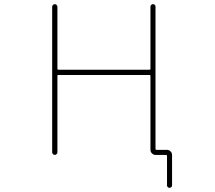

<svg xmlns="http://www.w3.org/2000/svg" viewBox="-20 -773 1040 929"><path d="M788.1 124V-18.6Q788.1 -23.4 783.2 -23.4H732.4Q722.7 -23.4 715.3 -30.8Q708 -38.1 708 -47.9V-405.3Q708 -410.2 704.1 -410.2H262.7Q257.8 -410.2 257.8 -405.3V-36.1Q257.8 -31.2 253.9 -27.3Q250 -23.4 245.1 -23.4Q240.2 -23.4 236.3 -27.3Q232.4 -31.2 232.4 -36.1V-740.2Q232.4 -745.1 236.3 -749Q240.2 -752.9 245.1 -752.9Q250 -752.9 253.9 -749Q257.8 -745.1 257.8 -740.2V-439.5Q257.8 -435.5 262.7 -435.5H704.1Q708 -435.5 708 -439.5V-741.2Q708 -746.1 711.9 -749.5Q715.8 -752.9 720.7 -752.9Q725.6 -752.9 729 -749.5Q732.4 -746.1 732.4 -741.2V-52.7Q732.4 -47.9 737.3 -47.9H788.1Q797.9 -47.9 805.2 -40.5Q812.5 -33.2 812.5 -23.4V124Q812.5 128.9 809.1 132.3Q805.7 135.7 800.3 135.7Q794.9 135.7 791.5 132.3Q788.1 128.9 788.1 124Z"/></svg>

Font: Rounded-X Mgen+ 2m thin
Style: Regular
Weight: 100
Designer: [Source Han Sans]
Ryoko NISHIZUKA  (kana & ideographs); Paul D. Hunt (Latin, Greek & Cyrillic); Wenlong ZHANG  (bopomofo
Version: Version 1.059.20150602